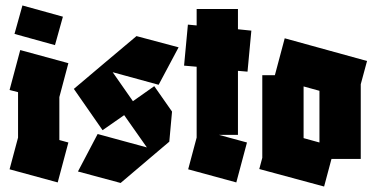

<svg xmlns="http://www.w3.org/2000/svg" viewBox="-20 -667 1377 702"><path d="M191 0 15 -48 46 -164V-330L15 -338L54 -484L230 -436L197 -312V-155L230 -146ZM181 -502 33 -543 62 -647 210 -606Z M421 2 265 -40 337 -177 517 -128 434 -246 355 -191 250 -342 366 -440 479 -535 633 -494 560 -357 392 -403 466 -297 544 -352 609 -259 599 -149 560 -116Z M844 0 668 -48 699 -164V-423L653 -427L667 -577L699 -574V-634H850V-560L899 -555L885 -405L850 -408V-174H780L883 -146Z M928 -49 939 -90V-392H985L1021 -527L1322 -444L1299 -359V-86H1192L1165 15ZM1090 -162 1148 -146V-335L1090 -351Z"/></svg>

Font: Blaka
Style: Regular
Weight: 400
Designer: Mohamed Gaber
Foundry: Kief Type Foundry
Version: Version 1.003; ttfautohint (v1.8.4.7-5d5b)